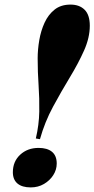

<svg xmlns="http://www.w3.org/2000/svg" viewBox="-20 -802 411 836"><path d="M136 -199Q150 -259 151 -316Q152 -373 148 -430.5Q144 -488 144 -548Q144 -586 151 -627Q158 -668 174 -703Q190 -738 217.5 -760Q245 -782 287 -782Q326 -782 348.5 -759.5Q371 -737 371 -690Q371 -638 346 -582Q321 -526 284 -465Q247 -404 211 -337.5Q175 -271 154 -196ZM36 -52Q36 -99 68 -128.5Q100 -158 148 -158Q186 -158 206.5 -141Q227 -124 227 -90Q227 -63 212 -39.5Q197 -16 171.5 -1Q146 14 114 14Q76 14 56 -3Q36 -20 36 -52Z"/></svg>

Font: Playfair Display Black
Style: Italic
Weight: 900
Italic angle: -14°
Designer: Claus Eggers Sørensen
Foundry: Claus Eggers Sørensen
Version: Version 1.203